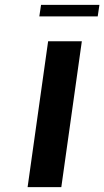

<svg xmlns="http://www.w3.org/2000/svg" viewBox="-20 -766 427 786"><path d="M93 0 177 -597H315L231 0ZM141 -699 148 -746H387L380 -699Z"/></svg>

Font: Gamine
Style: Bold Italic
Weight: 700
Designer: Tapiwanashe Sebastian Garikayi
Version: Version 1.000